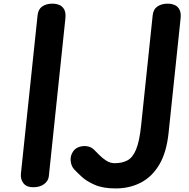

<svg xmlns="http://www.w3.org/2000/svg" viewBox="-20 -1024 1034 1050"><path d="M160.5 0Q125.5 0 108.2 -21.8Q91 -43.5 94.5 -75.5L185.5 -940.5Q189 -973.5 211 -988.8Q233 -1004 267 -1004Q286.5 -1004 304 -997Q321.5 -990 331.2 -972.2Q341 -954.5 337.5 -922L247 -60Q244.5 -35.5 222 -17.8Q199.5 0 160.5 0ZM612.5 6.5Q543.5 6.5 498.2 -13.2Q453 -33 426.5 -57.8Q400 -82.5 386 -97.5Q369.5 -115 366.5 -144Q363.5 -173 381 -197.5Q393 -214 414 -220.8Q435 -227.5 457 -224Q479 -220.5 494 -205.5Q506 -194 523.2 -176.2Q540.5 -158.5 561.8 -145Q583 -131.5 607 -131.5Q648 -131.5 677 -147Q706 -162.5 724.2 -206.5Q742.5 -250.5 751.5 -335.5L815 -940.5Q818.5 -973.5 841.2 -988.8Q864 -1004 897 -1004Q916.5 -1004 934 -997Q951.5 -990 961.2 -972.2Q971 -954.5 967.5 -922L902 -298Q891 -190.5 850.8 -123.2Q810.5 -56 749.2 -24.8Q688 6.5 612.5 6.5Z"/></svg>

Font: Edu NSW ACT Cursive
Style: Regular
Weight: 400
Designer: Tina and Corey Anderson, Eben Sorkin, Mirko Velimirovic
Foundry: Sorkin Type Co.
Version: Version 2.000